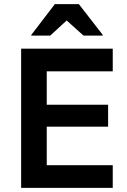

<svg xmlns="http://www.w3.org/2000/svg" viewBox="-20 -911 617 931"><path d="M526.7 0H82.5V-675H526.7V-565H206.7V-403.3H504.2V-296.7H206.7V-110H526.7ZM131.7 -738.3V-741.7L245.8 -890.8H362.5L478.3 -741.7V-738.3H385L303.3 -811.7L223.3 -738.3Z"/></svg>

Font: Funnel Sans Light SemiBold
Style: Regular
Weight: 600
Version: Version 1.000